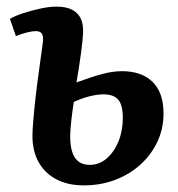

<svg xmlns="http://www.w3.org/2000/svg" viewBox="-20 -545 539 580"><path d="M211 -296Q257 -313 289 -321.5Q321 -330 348 -330Q408 -330 441 -297.5Q474 -265 474 -202Q474 -157 456 -118Q438 -79 405.5 -49Q373 -19 329 -2Q285 15 233 15Q185 15 150 -3.5Q115 -22 96.5 -55.5Q78 -89 78 -135Q78 -149 80.5 -180Q83 -211 87.5 -251Q92 -291 98 -333.5Q104 -376 109 -413Q112 -434 107 -442.5Q102 -451 88 -451Q78 -451 61.5 -447Q45 -443 28 -436L10 -488Q25 -497 49.5 -505Q74 -513 101.5 -519Q129 -525 151 -525Q179 -525 197 -516Q215 -507 223.5 -490Q232 -473 231 -445Q230 -424 224.5 -383Q219 -342 211 -296ZM203 -237Q201 -224 199 -210Q197 -196 195.5 -182Q194 -168 193 -155.5Q192 -143 192 -134Q192 -90 206.5 -68.5Q221 -47 251 -47Q280 -47 302.5 -66.5Q325 -86 338 -118Q351 -150 351 -189Q351 -227 337.5 -243.5Q324 -260 292 -260Q275 -260 252 -254.5Q229 -249 203 -237Z"/></svg>

Font: Literata 18pt SemiBold
Style: Italic
Weight: 600
Italic angle: -2°
Designer: Latin by Veronika Burian and Jose Scaglione. Greek by Irene Vlachou. Cyrillic by Vera Evstafieva
Foundry: TypeTogether
Version: Version 3.103;gftools[0.9.29]